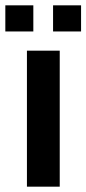

<svg xmlns="http://www.w3.org/2000/svg" viewBox="-53 -700 324 720"><path d="M48 0V-510H171V0ZM-33 -582V-680H72V-582ZM146 -582V-680H251V-582Z"/></svg>

Font: Saira Condensed
Style: Bold
Weight: 700
Width: 3
Designer: Hector Gatti with collaboration of the Omnibus-Type team
Foundry: Omnibus-Type
Version: Version 1.101